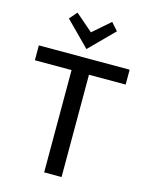

<svg xmlns="http://www.w3.org/2000/svg" viewBox="-135 -1014 845 1097"><g transform="rotate(15 287.5 -465.5)"><path d="M236 0V-605H19V-693H556V-605H339V0ZM287 -743 145 -886 184 -931 287 -842 389 -931 429 -886Z"/></g></svg>

Font: Ubuntu Sans Medium
Style: Regular
Weight: 500
Designer: Dalton Maag Ltd
Foundry: Dalton Maag Ltd
Version: Version 1.006; ttfautohint (v1.8.4.7-5d5b)